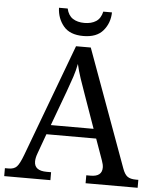

<svg xmlns="http://www.w3.org/2000/svg" viewBox="-59 -937 806 987"><g transform="rotate(5 344.0 -443.5)"><path d="M0 0V-41H18.6Q46.9 -41 61 -55.7Q75.2 -70.3 92.8 -117.2L309.6 -697.3H385.7L606.4 -92.8Q617.2 -62.5 632.3 -51.8Q647.5 -41 675.8 -41H688.5V0H419.9V-41H442.4Q501 -41 501 -87.9Q501 -95.7 499 -104.5Q497.1 -113.3 493.2 -124L454.1 -233.4H197.3L160.2 -130.9Q151.4 -107.4 151.4 -88.9Q151.4 -41 215.8 -41H238.3V0ZM215.8 -282.2H436.5L376 -453.1Q360.4 -496.1 347.7 -534.2Q335 -572.3 327.1 -607.4Q320.3 -572.3 309.6 -540Q298.8 -507.8 282.2 -461.9ZM341.8 -752.9Q272.5 -752.9 239.7 -792.5Q207 -832 205.1 -886.7H250Q257.8 -851.6 281.7 -835.9Q305.7 -820.3 341.8 -820.3Q377.9 -820.3 401.9 -835.9Q425.8 -851.6 433.6 -886.7H478.5Q477.5 -832 444.3 -792.5Q411.1 -752.9 341.8 -752.9Z"/></g></svg>

Font: Noto Serif Todhri
Style: Regular
Weight: 400
Designer: Mikhail Merkuryev
Version: Version 1.000; ttfautohint (v1.8.4.7-5d5b)